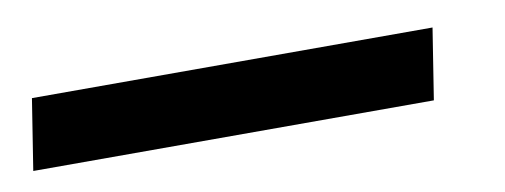

<svg xmlns="http://www.w3.org/2000/svg" viewBox="-84 -67 566 215"><g transform="rotate(-10 198.5 40.5)"><path d="M410.6 0 397.9 80.6H-57.6L-44.9 0Z"/></g></svg>

Font: Inter 18pt
Style: Italic
Weight: 400
Italic angle: -9.3988°
Designer: Rasmus Andersson
Foundry: rsms
Version: Version 4.001;git-66647c0bb